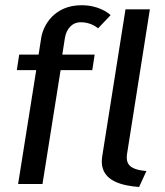

<svg xmlns="http://www.w3.org/2000/svg" viewBox="-20 -711 636 742"><path d="M375 -106.7C374.2 -100 373.3 -92.5 373.3 -86.7C373.3 -9.2 455.8 6.7 517.5 11.7L545.8 -50C497.5 -54.2 470 -66.7 470 -101.7C470 -105.8 470 -110 470.8 -115L559.2 -675H465ZM45 -440H120L50 0H144.2L214.2 -440H336.7L345.8 -500H220.8L230.8 -564.2C236.7 -599.2 258.3 -625 291.7 -625C327.5 -625 349.2 -609.2 359.2 -601.7L407.5 -652.5C397.5 -661.7 360.8 -690.8 295 -690.8C190 -690.8 146.7 -613.3 139.2 -564.2L129.2 -500H54.2Z"/></svg>

Font: Boon Medium
Style: Italic
Weight: 500
Italic angle: -9°
Designer: Sungsit Sawaiwan
Foundry: FontUni
Version: Version 3.0